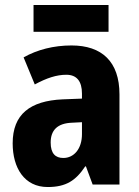

<svg xmlns="http://www.w3.org/2000/svg" viewBox="-20 -743 560 773"><path d="M417 -723H115V-615H417ZM268 -560C196 -560 130 -543 75 -512L120 -403C168 -429 208 -442 247 -442C289 -442 310 -416 310 -366V-346L232 -343C101 -337 31 -283 31 -166C31 -67 78 10 172 10C246 10 285 -16 323 -73H326L353 0H461V-363C461 -495 390 -560 268 -560ZM271 -249 310 -251V-203C310 -144 278 -107 235 -107C203 -107 184 -125 184 -169C184 -218 210 -247 271 -249Z"/></svg>

Font: Noto Sans Malayalam Condensed ExtraBold
Style: Regular
Weight: 800
Width: 3
Designer: Jelle Bosma - Monotype Design Team
Foundry: Monotype Imaging Inc.
Version: Version 2.104